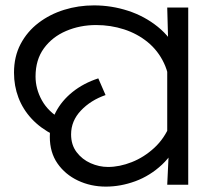

<svg xmlns="http://www.w3.org/2000/svg" viewBox="-20 -686 781 713"><path d="M179 -185Q130 -210 97.5 -245Q65 -280 48.5 -323.5Q32 -367 32 -416Q32 -476 56.5 -522.5Q81 -569 123 -601Q165 -633 218 -649.5Q271 -666 329 -666Q394 -666 455.5 -646Q517 -626 566 -586.5Q615 -547 644 -487Q673 -427 673 -347L611 -344Q611 -405 589 -451.5Q567 -498 528.5 -529.5Q490 -561 440.5 -577Q391 -593 337 -593Q277 -593 225.5 -571Q174 -549 143 -506.5Q112 -464 112 -402Q112 -356 135.5 -313.5Q159 -271 208 -243L179 -185ZM373 7Q317 7 269.5 -15.5Q222 -38 193.5 -79Q165 -120 165 -178Q165 -227 187 -269.5Q209 -312 249.5 -344.5Q290 -377 345 -395L372 -333Q317 -314 280.5 -275.5Q244 -237 244 -187Q244 -148 264.5 -121Q285 -94 316.5 -80Q348 -66 381 -66Q424 -66 469.5 -84Q515 -102 553 -137Q591 -172 612 -224L650 -180Q626 -116 581.5 -74.5Q537 -33 482.5 -13Q428 7 373 7ZM606 -106 601 -144V-471L605 -511L601 -658H679V0H601Z"/></svg>

Font: uoriya25
Style: Book
Weight: 400
Designer: Jelle Bosma - Monotype Design Team
Foundry: Monotype Imaging Inc.
Version: Version 2.003